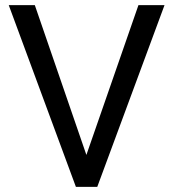

<svg xmlns="http://www.w3.org/2000/svg" viewBox="-20 -731 677 751"><path d="M116.2 -710.9 317.9 -125 521.5 -710.9H623.5L360.4 0H276.9L14.2 -710.9Z"/></svg>

Font: Vazirmatn RD UI FD
Style: Regular
Weight: 400
Designer: Saber Rastikerdar
Foundry: Saber Rastikerdar
Version: Version 33.003